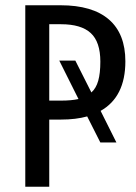

<svg xmlns="http://www.w3.org/2000/svg" viewBox="-20 -709 516 729"><path d="M362 -288 422 -168H361L311 -267Q268 -255 212 -255H167V0H76V-689H210Q331 -689 393.5 -635Q456 -581 456 -476Q456 -341 362 -288ZM278 -333 205 -479H266L327 -358Q345 -374 353 -402.5Q361 -431 361 -475Q361 -550 324.5 -583.5Q288 -617 212 -617H167V-327H212Q251 -327 278 -333Z"/></svg>

Font: Fira Sans Compressed
Style: Regular
Weight: 400
Width: 1
Designer: bBox Type GmbH & Carrois Corporate GbR & Edenspiekermann AG
Foundry: bBox Type GmbH & Carrois Corporate GbR & Edenspiekermann AG
Version: Version 4.301